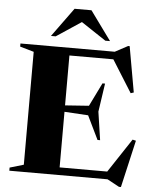

<svg xmlns="http://www.w3.org/2000/svg" viewBox="-63 -987 857 1075"><g transform="rotate(5 366.0 -449.0)"><path d="M27 0V-17.5L105 -40.5V-675L27 -697.5V-715H557L629 -753.5H637.5L683 -497L666 -491.5L553 -672H306V-391.5L439.5 -401L504 -532.5H518.5L495 -373L518.5 -214.5H504L439.5 -347.5L306 -355.5V-43H573.5L699.5 -233.5L718.5 -229L657.5 36.5H646.5L579 0ZM499 -772 359.5 -864.5 220 -772H193.5L312 -935H407L525.5 -772Z"/></g></svg>

Font: Newsreader 72pt
Style: Bold
Weight: 700
Designer: Hugues Gentile
Foundry: Production Type
Version: Version 1.003; ttfautohint (v1.8.3)